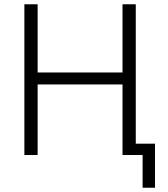

<svg xmlns="http://www.w3.org/2000/svg" viewBox="-20 -725 788 898"><path d="M647 153V0H554V-53H705V153ZM94 0V-705H156V-386H553V-705H615V0H553V-330H156V0Z"/></svg>

Font: Nunito Sans 10pt SemiCondensed Light
Style: Regular
Weight: 300
Width: 4
Designer: Vernon Adams
Foundry: Vernon Adams
Version: Version 3.101;gftools[0.9.27]